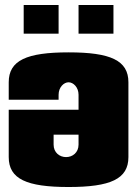

<svg xmlns="http://www.w3.org/2000/svg" viewBox="-20 -740 550 770"><path d="M75 -605H215V-720H75ZM295 -605H435V-720H295ZM295 -300H15V-110C15 -22 87 10 255 10C423 10 495 -22 495 -110V-410C495 -498 423 -530 255 -530C87 -530 15 -498 15 -410V-340H215V-360C215 -390 236 -410 255 -410C274 -410 295 -390 295 -360ZM295 -200V-160C295 -128 271 -110 245 -110C219 -110 195 -128 195 -160V-200Z"/></svg>

Font: MikodacsPCS
Style: Regular
Weight: 900
Designer: gluk (gluksza@wp.pl)
Foundry: gluk (gluksza@wp.pl)
Version: Version 0.27